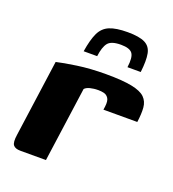

<svg xmlns="http://www.w3.org/2000/svg" viewBox="-112 -675 687 762"><g transform="rotate(20 231.5 -294.0)"><path d="M167 0H59Q37 0 28.5 -11Q20 -22 25 -55L70 -379Q99 -386 154 -394Q209 -402 275 -402Q345 -402 384.5 -394Q424 -386 440.5 -369.5Q457 -353 459 -327.5Q461 -302 456 -266H313L315 -280Q318 -304 311 -315Q304 -326 292.5 -329Q281 -332 268 -332Q249 -332 233.5 -328Q218 -324 211 -316ZM299 -588Q348 -588 372 -576Q396 -564 401.5 -535.5Q407 -507 401 -457H345Q351 -500 339.5 -516Q328 -532 291 -532Q250 -532 236 -514.5Q222 -497 217 -457H160Q168 -508 181.5 -536.5Q195 -565 222.5 -576.5Q250 -588 299 -588Z"/></g></svg>

Font: Genos
Style: Bold Italic
Weight: 700
Italic angle: -8°
Version: Version 1.010